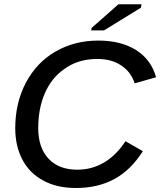

<svg xmlns="http://www.w3.org/2000/svg" viewBox="-20 -893 769 922"><path d="M582.5 -214.8 666 -167Q607.9 -75.7 528.8 -33Q449.7 9.8 343.8 9.8Q253.4 9.8 188 -25.9Q122.1 -61 87.6 -126.2Q53.2 -191.4 53.2 -277.8Q53.2 -398.9 104.5 -496.1Q155.8 -593.3 247.1 -645.8Q338.4 -698.2 452.1 -698.2Q560.5 -698.2 633.1 -652.8Q705.6 -607.4 729.5 -522L626.5 -492.7Q609.9 -546.4 563 -578.1Q516.1 -609.9 447.8 -609.9Q353 -609.9 286.1 -559.6Q227.1 -518.1 195.3 -445.1Q163.6 -372.1 163.6 -277.3Q163.6 -184.1 212.9 -131.1Q262.2 -78.1 351.1 -78.1Q420.9 -78.1 479.5 -112.5Q538.1 -147 582.5 -214.8ZM656.7 -856 479.5 -747.1H418L419.9 -758.8L548.8 -872.6H659.7Z"/></svg>

Font: Arimo Medium
Style: Italic
Weight: 500
Italic angle: -12°
Designer: Steve Matteson
Foundry: Monotype Imaging Inc.
Version: Version 1.33